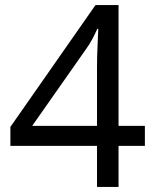

<svg xmlns="http://www.w3.org/2000/svg" viewBox="-20 -738 612 758"><path d="M552 -162H448V0H363V-162H21V-237L357 -718H448V-241H552ZM363 -466Q363 -518 365 -554.5Q367 -591 368 -624H364Q356 -605 344 -583Q332 -561 321 -546L107 -241H363Z"/></svg>

Font: Noto Sans Ethiopic
Style: Regular
Weight: 400
Designer: Monotype Design Team
Foundry: Monotype Imaging Inc.
Version: Version 2.102; ttfautohint (v1.8.4.7-5d5b)